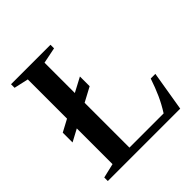

<svg xmlns="http://www.w3.org/2000/svg" viewBox="-200 -915 1068 1068"><g transform="rotate(-45 334.0 -381.0)"><path d="M46 0V-28L131 -48V-329L59 -290.5V-367.5L131 -406V-714.5L46 -733.5V-761.5H356.5V-733.5L262.5 -714.5V-476L347.5 -521V-444.5L262.5 -399V-46.5H531.5Q559.5 -90.5 579.5 -135Q599.5 -179.5 618 -234.5H654.5L615.5 0Z"/></g></svg>

Font: Libre Caslon Text Medium
Style: Regular
Weight: 500
Designer: Pablo Impallari, Rodrigo Fuenzalida, Katja Schimmel
Foundry: Pablo Impallari, Rodrigo Fuenzalida
Version: Version 2.000